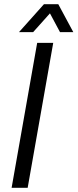

<svg xmlns="http://www.w3.org/2000/svg" viewBox="-20 -889 367 909"><path d="M35 0 156 -686H232L111 0ZM70 -737 188 -869H256L327 -737H264L203 -851H239L137 -737Z"/></svg>

Font: Archivo SemiCondensed Light
Style: Italic
Weight: 300
Width: 4
Italic angle: -10°
Designer: Hector Gatti
Foundry: Omnibus-Type
Version: Version 2.001